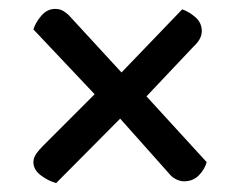

<svg xmlns="http://www.w3.org/2000/svg" viewBox="-20 -505 537 431"><path d="M293 -306 444 -141Q439 -124 426 -111Q413 -98 393 -98Q384 -98 374.5 -103Q365 -108 359 -116L237 -253L208 -277L55 -439Q60 -455 73 -470Q86 -485 104 -485Q115 -485 123.5 -479.5Q132 -474 138 -467L265 -329ZM414 -400 295 -274 257 -246 106 -94Q88 -99 71.5 -111.5Q55 -124 55 -141Q55 -151 61.5 -160Q68 -169 76 -177L203 -304L238 -327L389 -484Q404 -479 418.5 -466.5Q433 -454 433 -435Q433 -426 428 -417Q423 -408 414 -400Z"/></svg>

Font: Baloo Tamma 2 Medium
Style: Regular
Weight: 500
Designer: Divya Kowshik, Shuchita Grover and Ek Type
Foundry: Ek Type
Version: Version 1.700